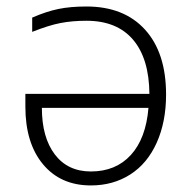

<svg xmlns="http://www.w3.org/2000/svg" viewBox="-20 -561 589 591"><path d="M246.1 -541Q361.8 -541 426.5 -469.7Q491.2 -398.4 491.2 -270Q491.2 -186 462.4 -121.8Q433.6 -57.6 380.9 -23.9Q328.1 9.8 259.8 9.8Q166.5 9.8 112.3 -55.4Q58.1 -120.6 58.1 -232.9V-272H439.9Q439 -380.9 389.4 -439Q339.8 -497.1 246.1 -497.1Q202.6 -497.1 166.7 -490.2Q130.9 -483.4 79.1 -462.9V-506.8Q123 -525.9 159.9 -533.4Q196.8 -541 246.1 -541ZM259.8 -33.2Q336.4 -33.2 382.8 -84Q429.2 -134.8 437 -229H108.9Q108.9 -138.2 148.7 -85.7Q188.5 -33.2 259.8 -33.2Z"/></svg>

Font: JBL Sans
Style: Light
Weight: 300
Version: Version 1.10